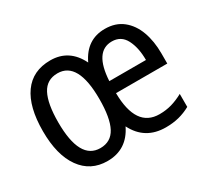

<svg xmlns="http://www.w3.org/2000/svg" viewBox="-115 -729 999 921"><g transform="rotate(-30 385.0 -268.0)"><path d="M548 -546Q607 -546 646.5 -514.5Q686 -483 705.5 -429.5Q725 -376 725 -308V-252H441Q443 -60 572 -60Q608 -60 639.5 -69Q671 -78 704 -96V-24Q673 -7 640 1.5Q607 10 567 10Q452 10 401 -91Q352 10 244 10Q151 10 98.5 -63.5Q46 -137 46 -269Q46 -403 97 -474.5Q148 -546 246 -546Q350 -546 399 -446Q446 -546 548 -546ZM547 -477Q451 -477 442 -318H645Q645 -386 621.5 -431.5Q598 -477 547 -477ZM245 -475Q185 -475 158 -423.5Q131 -372 131 -269Q131 -61 245 -61Q304 -61 331 -112Q358 -163 358 -268Q358 -475 245 -475Z"/></g></svg>

Font: Noto Sans Bengali UI Condensed
Style: Regular
Weight: 400
Width: 3
Designer: Jelle Bosma - Monotype Design Team
Foundry: Monotype Imaging Inc.
Version: Version 2.003; ttfautohint (v1.8.4.7-5d5b)